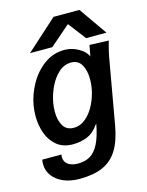

<svg xmlns="http://www.w3.org/2000/svg" viewBox="-141 -854 881 1147"><g transform="rotate(-15 300.0 -280.0)"><path d="M17 64.5Q17 53 19.5 38H138Q136.5 45.5 136.5 52.5Q136.5 84 160 100Q183.5 116 220.5 116Q265.5 116 297 97Q328.5 78 350.8 33.5Q373 -11 387 -86.5L379 -78Q351 -36.5 310.5 -19.8Q270 -3 220.5 -3Q162 -3 123.2 -34.2Q84.5 -65.5 66.2 -115.8Q48 -166 48 -224.5Q48 -255.5 53.5 -288.5Q64.5 -353 99.5 -416Q134.5 -479 190.2 -520Q246 -561 316 -561Q374 -561 425 -523Q437 -514 446.2 -501.2Q455.5 -488.5 456.5 -482.5L469.5 -551L587.5 -546.5Q569.5 -483.5 564.5 -452.5L492.5 -44.5Q476 47.5 441.2 102.5Q406.5 157.5 349.2 182.2Q292 207 205.5 207Q151 207 108 188.8Q65 170.5 41 138.2Q17 106 17 64.5ZM415 -296.5Q420 -326.5 420 -352Q420 -406.5 399.5 -442.2Q379 -478 335.5 -478Q292.5 -478 258 -446.8Q223.5 -415.5 201.2 -368Q179 -320.5 170.5 -271.5Q166 -246 166 -218.5Q166 -166 186.5 -131.5Q207 -97 252 -97Q293.5 -97 327.8 -126.8Q362 -156.5 384.2 -202.5Q406.5 -248.5 415 -296.5ZM305.5 -768.5H465.5L586.5 -595.5H460.5L377 -704.5L251.5 -595.5H113.5Z"/></g></svg>

Font: JuliaMono
Style: Bold Italic
Weight: 700
Italic angle: -9°
Monospace: yes
Designer: cormullion
Foundry: corm
Version: Version 0.057; ttfautohint (v1.8.4)